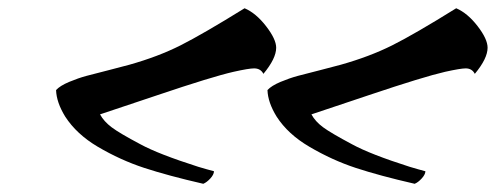

<svg xmlns="http://www.w3.org/2000/svg" viewBox="-20 -495 1196 463"><path d="M470.2 -51.8Q385.3 -71.3 327.9 -90.1Q270.5 -108.9 215.8 -141.1Q164.6 -171.4 137.2 -213.9Q116.2 -248 115.2 -277.8Q124.5 -288.1 146.5 -297.4Q168.5 -306.6 188.5 -312Q208.5 -317.4 242.4 -325.9Q276.4 -334.5 292 -338.9Q361.3 -358.4 415.5 -385.7Q469.7 -413.1 569.8 -475.1Q597.2 -463.4 621.6 -431.9Q646 -400.4 646 -379.9Q646 -354 615.2 -316.9Q608.4 -330.1 592.8 -330.1Q580.1 -330.1 543 -321.8Q491.7 -310.1 359.9 -265.6Q228 -221.2 221.2 -219.2Q230.5 -202.1 249.3 -188Q268.1 -173.8 318.8 -147Q361.8 -123.5 458 -92.8Q462.4 -91.3 478.3 -86.9Q494.1 -82.5 496.1 -82Q495.6 -73.7 487.1 -64.5Q478.5 -55.2 470.2 -51.8ZM980 -51.8Q895 -71.3 837.9 -90.1Q780.8 -108.9 726.1 -141.1Q674.3 -171.4 647 -213.9Q626 -248 625 -277.8Q634.3 -288.1 656.2 -297.4Q678.2 -306.6 698.2 -312Q718.3 -317.4 752.2 -325.9Q786.1 -334.5 801.8 -338.9Q871.1 -358.4 925.8 -385.7Q980.5 -413.1 1080.1 -475.1Q1107.4 -463.4 1131.6 -432.1Q1155.8 -400.9 1155.8 -379.9Q1155.8 -354 1125 -316.9Q1118.2 -330.1 1103 -330.1Q1090.8 -330.1 1053.2 -321.8Q1002 -310.1 869.6 -265.6Q737.3 -221.2 731 -219.2Q740.2 -202.1 759 -188.2Q777.8 -174.3 829.1 -147Q873 -123 967.8 -92.8Q972.2 -91.3 988 -86.9Q1003.9 -82.5 1005.9 -82Q1005.4 -73.7 996.8 -64.5Q988.3 -55.2 980 -51.8Z"/></svg>

Font: Kaushan Script
Style: Regular
Weight: 400
Designer: Pablo Impallari
Foundry: Pablo Impallari
Version: Version 1.002